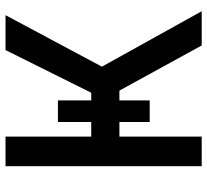

<svg xmlns="http://www.w3.org/2000/svg" viewBox="-48 -720 768 712"><g transform="rotate(-90 336.0 -364.0)"><path d="M239.7 -533.2H319.8V-192.9H239.7ZM75.7 0V-727.5H185.5V-409.7H348.1L506.3 -727.5H635.7L444.8 -370.1L650.4 0H523.4L356 -305.2H185.5V0Z"/></g></svg>

Font: Inter 20pt Medium
Style: Regular
Weight: 500
Version: Version 4.001;git-66647c0bb